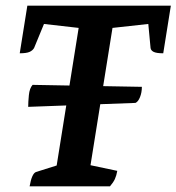

<svg xmlns="http://www.w3.org/2000/svg" viewBox="-20 -661 626 681"><path d="M85 0Q93 -46 108 -51L181 -74L259 -562L136 -576L101 -491Q96 -482 85 -477Q74 -472 50 -472L77 -641H586L559 -472Q535 -472 525 -477Q515 -482 514 -491L506 -576L379 -562L301 -75L396 -55Q393 -38 387.5 -26Q382 -14 370 0ZM80 -282Q80 -299 82.4 -323.5Q84.8 -348 95.6 -360L483.2 -353Q483.2 -333 476.6 -316.5Q470 -300 460.4 -296Z"/></svg>

Font: Petrona
Style: Bold Italic
Weight: 700
Italic angle: -9°
Designer: Ringo R. Seeber
Foundry: Ringo R. Seeber
Version: Version 2.001; ttfautohint (v1.8.3)